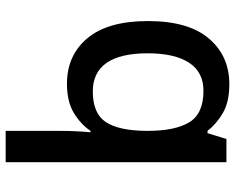

<svg xmlns="http://www.w3.org/2000/svg" viewBox="-94 -706 810 661"><g transform="rotate(-90 310.5 -375.0)"><path d="M191 -578Q191 -545 189.5 -515Q188 -485 186 -468H191Q214 -502 253 -525.5Q292 -549 353 -549Q451 -549 510 -478.5Q569 -408 569 -270Q569 -131 509 -60.5Q449 10 352 10Q290 10 252 -12.5Q214 -35 191 -65H183L163 0H83V-760H191ZM327 -460Q251 -460 221.5 -415.5Q192 -371 191 -278V-270Q191 -177 220.5 -128Q250 -79 329 -79Q393 -79 425.5 -128.5Q458 -178 458 -271Q458 -365 425 -412.5Q392 -460 327 -460Z"/></g></svg>

Font: Noto Sans Adlam Unjoined Medium
Style: Regular
Weight: 500
Version: Version 3.001